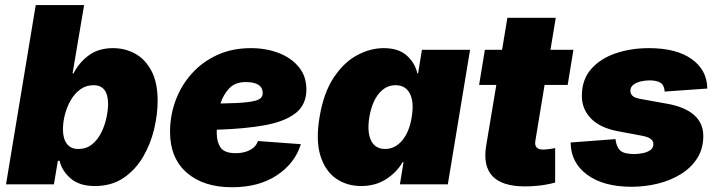

<svg xmlns="http://www.w3.org/2000/svg" viewBox="-20 -748 2914 779"><path d="M364.3 6.8Q302.7 6.8 267.1 -23.7Q231.4 -54.2 221.7 -95.7H214.8L198.7 0H4.4L125 -727.5H321.3L274.4 -450.2H278.3Q301.3 -495.1 340.8 -523.9Q380.4 -552.7 438.5 -552.7Q487.3 -552.7 528.3 -530.3Q569.3 -507.8 594.5 -460.4Q619.6 -413.1 619.6 -338.9Q619.6 -284.7 605.5 -224.6Q591.3 -164.6 560.8 -112.1Q530.3 -59.6 481.7 -26.4Q433.1 6.8 364.3 6.8ZM296.9 -143.6Q331.1 -143.6 354.2 -162.8Q377.4 -182.1 391.6 -211.4Q405.8 -240.7 412.1 -271.5Q418.5 -302.2 418.5 -325.7Q418.5 -402.3 359.4 -402.3Q329.1 -402.3 305.9 -385.5Q282.7 -368.7 267.1 -341.6Q251.5 -314.5 243.4 -283.2Q235.4 -252 235.4 -223.1Q235.4 -185.5 251.2 -164.6Q267.1 -143.6 296.9 -143.6Z M921.4 11.7Q805.2 11.7 737.5 -47.6Q669.9 -106.9 669.9 -212.9Q669.9 -279.8 692.6 -340.8Q715.3 -401.9 758.1 -449.5Q800.8 -497.1 861.3 -524.9Q921.9 -552.7 997.6 -552.7Q1059.6 -552.7 1110.8 -533Q1162.1 -513.2 1192.6 -475.8Q1223.1 -438.5 1223.1 -385.3Q1223.1 -322.8 1179 -288.6Q1134.8 -254.4 1053.2 -239.7Q971.7 -225.1 859.4 -221.7Q859.4 -214.8 859.4 -208Q859.4 -172.4 875 -149.4Q890.6 -126.5 936.5 -126.5Q969.7 -126.5 994.1 -139.2Q1018.6 -151.9 1026.4 -175.8L1200.7 -163.1Q1176.8 -85.4 1103.5 -36.9Q1030.3 11.7 921.4 11.7ZM874.5 -328.1Q946.8 -329.1 983.6 -333.5Q1020.5 -337.9 1033.2 -346.4Q1045.9 -355 1045.9 -370.1Q1045.9 -415 977.1 -415Q933.6 -415 909.7 -389.2Q885.7 -363.3 874.5 -328.1Z M1445.3 6.8Q1387.2 6.8 1343.3 -23.7Q1299.3 -54.2 1280 -116.2Q1260.7 -178.2 1276.4 -272.5Q1293 -371.6 1334 -433.3Q1375 -495.1 1428.7 -523.9Q1482.4 -552.7 1536.6 -552.7Q1597.2 -552.7 1630.6 -522.5Q1664.1 -492.2 1673.3 -450.2H1676.3L1691.9 -545.9H1887.2L1796.9 0H1602.5L1617.2 -89.8H1613.3Q1589.4 -48.3 1546.1 -20.8Q1502.9 6.8 1445.3 6.8ZM1542.5 -143.6Q1583 -143.6 1612.1 -178.5Q1641.1 -213.4 1650.4 -272.5Q1660.6 -333.5 1643.1 -367.9Q1625.5 -402.3 1585 -402.3Q1544.9 -402.3 1516.8 -367.9Q1488.8 -333.5 1478.5 -272.5Q1468.8 -211.9 1485.6 -177.7Q1502.4 -143.6 1542.5 -143.6Z M2306.6 -545.9 2283.2 -403.3H2189.5L2151.9 -175.3Q2147 -141.1 2183.6 -141.1Q2192.4 -141.1 2209.5 -143.3Q2226.6 -145.5 2232.4 -147.5V-7.3Q2197.3 2 2167 5.1Q2136.7 8.3 2110.4 8.3Q1925.3 8.3 1952.6 -157.2L1993.7 -403.3H1923.8L1947.3 -545.9H2017.1L2038.6 -675.8H2234.9L2213.4 -545.9Z M2543 9.8Q2428.2 9.8 2362.3 -39.1Q2296.4 -87.9 2295.4 -167.5V-169.9L2477.1 -183.6Q2481 -151.4 2496.6 -137.2Q2512.2 -123 2553.7 -123Q2569.8 -123 2587.6 -126.5Q2605.5 -129.9 2618.2 -138.7Q2630.9 -147.5 2630.9 -163.6Q2630.9 -176.3 2619.4 -184.8Q2607.9 -193.4 2579.6 -198.2L2485.8 -215.8Q2414.6 -229.5 2377.7 -267.3Q2340.8 -305.2 2340.8 -358.9Q2340.8 -424.8 2378.4 -467.8Q2416 -510.7 2478 -531.7Q2540 -552.7 2612.3 -552.7Q2724.1 -552.7 2786.1 -508.5Q2848.1 -464.4 2849.6 -390.6V-388.7L2676.8 -376.5Q2674.8 -403.3 2659.2 -412.6Q2643.6 -421.9 2614.7 -421.9Q2599.6 -421.9 2581.5 -418Q2563.5 -414.1 2550.5 -404.8Q2537.6 -395.5 2537.6 -378.4Q2537.6 -368.7 2545.7 -359.9Q2553.7 -351.1 2578.1 -346.7L2686.5 -327.1Q2758.3 -314.5 2795.9 -281.5Q2833.5 -248.5 2833.5 -195.8Q2833.5 -145 2809.1 -106.4Q2784.7 -67.9 2743.2 -42Q2701.7 -16.1 2649.7 -3.2Q2597.7 9.8 2543 9.8Z"/></svg>

Font: Inter Black
Style: Italic
Weight: 900
Italic angle: -9.39999°
Designer: Rasmus Andersson
Foundry: rsms
Version: Version 4.000;git-a52131595